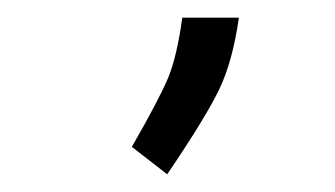

<svg xmlns="http://www.w3.org/2000/svg" viewBox="-20 -20 379 217"><path d="M186 0H250Q243 49 228 80.5Q213 112 169 177L129 146Q160 92 170 68Q180 44 186 0Z"/></svg>

Font: Gudea
Style: Italic
Weight: 400
Version: Version 1.002